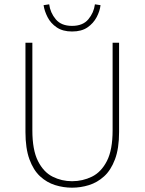

<svg xmlns="http://www.w3.org/2000/svg" viewBox="-20 -858 670 890"><path d="M314 12Q274 12 235.5 0Q197 -12 166 -40.5Q135 -69 116.5 -119.5Q98 -170 98 -246V-660H130V-254Q130 -163 156 -111.5Q182 -60 224 -39Q266 -18 314 -18Q363 -18 406 -39Q449 -60 475.5 -111.5Q502 -163 502 -254V-660H532V-246Q532 -170 513 -119.5Q494 -69 462.5 -40.5Q431 -12 392.5 0Q354 12 314 12ZM314 -712Q271 -712 243 -731Q215 -750 200.5 -778.5Q186 -807 182 -834L208 -838Q213 -799 238.5 -768.5Q264 -738 314 -738Q364 -738 389.5 -768.5Q415 -799 420 -838L446 -834Q443 -807 428 -778.5Q413 -750 385.5 -731Q358 -712 314 -712Z"/></svg>

Font: Source Sans 3 Variable
Style: Regular
Weight: 200
Designer: Paul D. Hunt
Foundry: Adobe Systems Incorporated
Version: Version 3.026